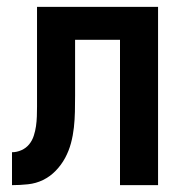

<svg xmlns="http://www.w3.org/2000/svg" viewBox="-20 -540 540 560"><path d="M15 0V-96Q29 -96 42.5 -102Q56 -108 65 -119Q74 -130 78.5 -144Q83 -158 85 -172Q87 -186 87.5 -200.5Q88 -215 88 -229Q88 -237 88 -245Q88 -253 88 -261V-520H441V0H330V-424H199V-261Q199 -237 198.5 -214Q198 -191 195.5 -168Q193 -145 187 -122.5Q181 -100 170 -79.5Q159 -59 142.5 -42Q126 -25 105.5 -15Q85 -5 61.5 -2.5Q38 0 15 0Z"/></svg>

Font: Iosevka SS04
Style: Bold
Weight: 700
Monospace: yes
Designer: Belleve Invis
Foundry: Belleve Invis
Version: Version 19.0.0; ttfautohint (v1.8.4)